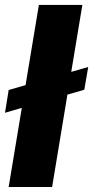

<svg xmlns="http://www.w3.org/2000/svg" viewBox="-25 -747 372 767"><path d="M327.4 -479.4 311.8 -388.5 244.3 -369 183.2 0H9.6L62.1 -316.1L-5 -296.5L9.6 -387.4L77.1 -407L130.3 -727.3H304L259.6 -459.9Z"/></svg>

Font: Inter UI Extra Bold
Style: Italic
Weight: 800
Italic angle: 9.39999°
Designer: Rasmus Andersson
Foundry: rsms
Version: 3.2;8d6f07862